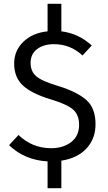

<svg xmlns="http://www.w3.org/2000/svg" viewBox="-20 -843 570 1017"><path d="M486 -185Q486 -108 438 -56.5Q390 -5 305 8V154H232V12Q110 5 28 -74L78 -128Q151 -58 251 -58Q315 -58 357 -90.5Q399 -123 399 -182Q399 -234 368 -262Q337 -290 251 -316Q148 -347 101.5 -390Q55 -433 55 -506Q55 -575 104 -622Q153 -669 232 -677V-823H305V-677Q396 -666 466 -602L417 -549Q353 -609 266 -609Q211 -609 176.5 -583Q142 -557 142 -510Q142 -465 172 -439Q202 -413 290 -387Q387 -357 436.5 -314Q486 -271 486 -185Z"/></svg>

Font: FiraGO Book
Style: Regular
Weight: 350
Designer: bBox Type
Foundry: bBox Type GmbH
Version: Version 1.001;PS 001.001;hotconv 1.0.88;makeotf.lib2.5.64775